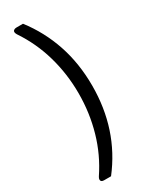

<svg xmlns="http://www.w3.org/2000/svg" viewBox="-231 -754 751 972"><g transform="rotate(-30 144.5 -268.0)"><path d="M43.5 163.1Q43.5 155.8 49.3 147Q110.4 56.2 140.6 -49.3Q170.9 -154.8 170.9 -268.6Q170.9 -382.3 140.6 -487.8Q110.4 -593.3 49.3 -684.1Q43.9 -693.4 43.9 -699.2Q43.9 -706.1 49.6 -710.2Q55.2 -714.4 65.4 -714.4H103Q174.3 -622.1 212.2 -510.3Q250 -398.4 250 -268.1Q250 -12.2 103 177.2H62.5Q53.2 177.2 48.3 173.6Q43.5 169.9 43.5 163.1Z"/></g></svg>

Font: Lycee Sans
Style: Regular
Weight: 400
Designer: Justin Alvin
Foundry: Alkove Design
Version: Version 1.030